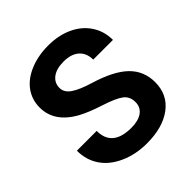

<svg xmlns="http://www.w3.org/2000/svg" viewBox="-196 -860 1008 1008"><g transform="rotate(-45 307.5 -356.0)"><path d="M432.1 -186.5Q432.1 -228 402.8 -250.2Q373.5 -272.5 297.4 -297.1Q221.2 -321.8 176.8 -345.7Q55.7 -411.1 55.7 -522Q55.7 -579.6 88.1 -624.8Q120.6 -669.9 181.4 -695.3Q242.2 -720.7 317.9 -720.7Q394 -720.7 453.6 -693.1Q513.2 -665.5 546.1 -615.2Q579.1 -564.9 579.1 -501H432.6Q432.6 -549.8 401.9 -576.9Q371.1 -604 315.4 -604Q261.7 -604 231.9 -581.3Q202.1 -558.6 202.1 -521.5Q202.1 -486.8 237.1 -463.4Q272 -439.9 339.8 -419.4Q464.8 -381.8 522 -326.2Q579.1 -270.5 579.1 -187.5Q579.1 -95.2 509.3 -42.7Q439.5 9.8 321.3 9.8Q239.3 9.8 171.9 -20.3Q104.5 -50.3 69.1 -102.5Q33.7 -154.8 33.7 -223.6H180.7Q180.7 -106 321.3 -106Q373.5 -106 402.8 -127.2Q432.1 -148.4 432.1 -186.5Z"/></g></svg>

Font: RobotoInd
Style: Bold
Weight: 700
Designer: Google
Version: Version 2.001150; 2014